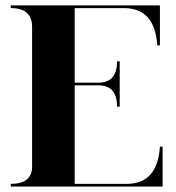

<svg xmlns="http://www.w3.org/2000/svg" viewBox="-20 -684 645 704"><path d="M19.5 -664.1H566.4V-517.6H556.6Q547.9 -654.3 434.6 -654.3H253.9V-380.9H340.8Q409.2 -380.9 409.2 -459H418.9V-293H409.2Q409.2 -371.1 340.8 -371.1H253.9V-9.8H444.3Q557.6 -9.8 566.4 -146.5H576.2V0H19.5V-9.8Q94.7 -9.8 97.7 -69.3V-585.9Q97.7 -654.3 19.5 -654.3Z"/></svg>

Font: spinwerad
Style: Bold
Weight: 700
Width: 7
Version: Version 0.3